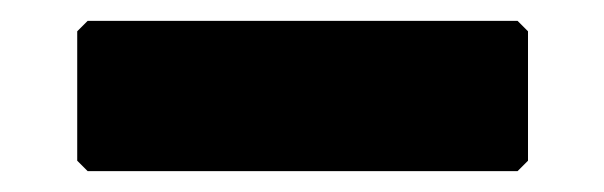

<svg xmlns="http://www.w3.org/2000/svg" viewBox="-20 -786 579 184"><path d="M64 -766 54 -756V-632L64 -622H476L486 -632V-756L476 -766Z"/></svg>

Font: Hussar Woodtype
Style: Ultra
Weight: 900
Foundry: Cannot Into Space Fonts
Version: Version 1.07